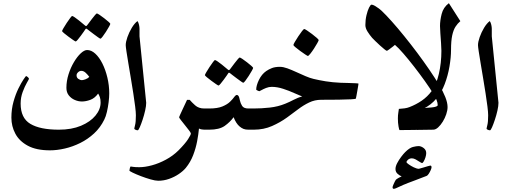

<svg xmlns="http://www.w3.org/2000/svg" viewBox="-20 -822 3232 1217"><path d="M672.4 -230Q672.4 -205.6 668.5 -174.1Q664.6 -142.6 657.7 -112.8Q650.9 -83 641.1 -64Q616.2 -13.2 576.4 23.7Q536.6 60.5 488.8 84.2Q440.9 107.9 391.1 119.4Q341.3 130.9 296.9 130.9Q210.4 130.9 156.5 101.8Q102.5 72.8 77.4 25.6Q52.2 -21.5 52.2 -76.2Q52.2 -130.4 65.7 -178Q79.1 -225.6 97.2 -262Q115.2 -298.3 129.4 -319.1Q143.6 -339.8 145 -339.8Q148.9 -339.8 156.2 -333.3Q163.6 -326.7 163.6 -322.3Q163.6 -320.3 150.4 -297.6Q137.2 -274.9 124 -239.7Q110.8 -204.6 110.8 -165.5Q110.8 -73.7 172.4 -36.9Q233.9 0 353 0Q434.1 0 493.4 -24.9Q552.7 -49.8 585.2 -89.4Q617.7 -128.9 617.7 -171.9Q617.7 -191.9 613.3 -205.1Q608.9 -218.3 602.1 -229Q580.6 -199.2 552.2 -189Q523.9 -178.7 499 -178.7Q476.6 -178.7 453.9 -188.5Q431.2 -198.2 416 -217.5Q400.9 -236.8 400.9 -265.1Q400.9 -308.1 414.3 -350.6Q427.7 -393.1 448.5 -428Q469.2 -462.9 491.7 -483.9Q514.2 -504.9 532.2 -504.9Q559.1 -504.9 584.2 -481.7Q609.4 -458.5 629.2 -418.9Q648.9 -379.4 660.6 -330.3Q672.4 -281.2 672.4 -230ZM545.9 -335Q537.1 -347.2 523.7 -360.1Q510.3 -373 495.1 -373Q484.4 -373 474.9 -364Q465.3 -355 465.3 -344.7Q465.3 -329.6 476.8 -321.8Q488.3 -314 499.5 -314Q506.3 -314 521.2 -319.1Q536.1 -324.2 545.9 -335ZM679.2 -670.9Q679.2 -667.5 670.9 -652.6Q662.6 -637.7 651.4 -620.1Q640.1 -602.5 630.1 -589.6Q620.1 -576.7 616.7 -576.7Q614.3 -576.7 601.8 -585.4Q589.4 -594.2 573.7 -606Q558.1 -617.7 546.4 -626.7Q534.7 -635.7 533.7 -636.7Q528.8 -640.6 525.9 -640.6Q523.4 -640.6 520 -634.8Q519.5 -633.8 511.7 -622.3Q503.9 -610.8 492.9 -596.2Q481.9 -581.5 472.7 -570.3Q463.4 -559.1 459.5 -559.1Q457.5 -559.1 444.1 -568.1Q430.7 -577.1 414.3 -589.4Q397.9 -601.6 385.7 -611.8Q373.5 -622.1 373.5 -625Q373.5 -628.4 382.3 -643.6Q391.1 -658.7 402.8 -676.5Q414.6 -694.3 424.6 -707.5Q434.6 -720.7 437 -720.7Q441.4 -720.7 454.1 -711.9Q466.8 -703.1 481.2 -691.7Q495.6 -680.2 506.3 -670.9Q517.1 -661.6 518.1 -661.1Q523.4 -656.7 525.4 -656.7Q528.8 -656.7 533.7 -663.6Q534.7 -664.6 543 -675.8Q551.3 -687 562 -701.2Q572.8 -715.3 582 -726.1Q591.3 -736.8 593.8 -736.8Q597.7 -736.8 611.1 -727.8Q624.5 -718.8 640.4 -706.5Q656.2 -694.3 667.7 -684.1Q679.2 -673.8 679.2 -670.9Z M906.7 -170.4Q906.7 -150.9 900.1 -121.6Q893.6 -92.3 884 -63.5Q874.5 -34.7 866 -15.4Q857.4 3.9 853 3.9Q846.7 3.9 838.9 0.5Q831.1 -2.9 831.1 -7.3Q831.1 -11.2 836.2 -29.5Q841.3 -47.9 841.3 -91.3Q841.3 -110.4 836.7 -147.5Q832 -184.6 824.7 -231.7Q817.4 -278.8 809.1 -328.1Q800.8 -377.4 793.5 -421.4Q786.1 -465.3 781.5 -496.1Q776.9 -526.9 776.9 -536.1Q776.9 -556.2 787.6 -586.7Q798.3 -617.2 815.4 -645.8Q832.5 -674.3 851.6 -688.5Q858.4 -678.2 861.3 -664.1Q864.3 -649.9 864.3 -640.1V-591.8Z M1335.4 -67.4Q1335.4 -57.6 1333.3 -41.5Q1331.1 -25.4 1323.5 -12.7Q1315.9 0 1299.3 0H1274.9Q1270 0 1259.5 -1.5Q1249 -2.9 1241.2 -7.3Q1237.8 29.3 1229.5 73.5Q1221.2 117.7 1204.3 161.6Q1187.5 205.6 1157.7 242.2Q1141.1 262.2 1113.5 281Q1085.9 299.8 1052 311.8Q1018.1 323.7 982.9 323.7Q964.4 323.7 934.1 314.9Q903.8 306.2 873 294.4Q842.3 282.7 821.3 272.5Q800.3 262.2 800.3 259.3Q800.3 255.4 803 244.4Q805.7 233.4 808.6 233.4Q810.5 233.4 823.5 235.6Q836.4 237.8 863.3 237.8Q898.9 237.8 943.1 225.8Q987.3 213.9 1031.7 189.9Q1076.2 166 1111.3 131.3Q1153.8 88.4 1171.9 60.3Q1189.9 32.2 1189.9 24.4Q1189.9 20 1178.7 5.1Q1167.5 -9.8 1152.6 -28.1Q1137.7 -46.4 1126.5 -61Q1115.2 -75.7 1115.2 -79.1Q1115.2 -80.6 1122.3 -96.2Q1129.4 -111.8 1138.9 -132.1Q1148.4 -152.3 1156.2 -168.9Q1164.1 -185.5 1165.5 -189H1182.6Q1194.8 -174.3 1217 -154.3Q1239.3 -134.3 1274.9 -134.3H1299.3Q1315.9 -134.3 1323.5 -121.8Q1331.1 -109.4 1333.3 -93.5Q1335.4 -77.6 1335.4 -67.4Z M1615.7 -68.4Q1615.7 -36.6 1610.1 -18.3Q1604.5 0 1579.6 0H1554.7Q1536.1 0 1523.7 -4.9Q1511.2 -9.8 1498.5 -20.5Q1487.8 -29.3 1477.8 -44.7Q1467.8 -60.1 1460.9 -79.1Q1438 -47.9 1404.1 -23.9Q1370.1 0 1306.6 0H1283.2Q1258.3 0 1252.4 -17.3Q1246.6 -34.7 1246.6 -68.4Q1246.6 -99.6 1252.4 -116.9Q1258.3 -134.3 1283.2 -134.3H1306.6Q1358.4 -134.3 1389.6 -147.2Q1420.9 -160.2 1438.2 -177.2Q1455.6 -194.3 1464.8 -207.3Q1474.1 -220.2 1481.9 -220.2Q1486.3 -220.2 1491.2 -214.4Q1496.1 -208.5 1501 -184.1Q1504.4 -167.5 1514.6 -150.9Q1524.9 -134.3 1554.7 -134.3H1579.6Q1604.5 -134.3 1610.1 -117.4Q1615.7 -100.6 1615.7 -68.4ZM1584.5 -391.6Q1584.5 -388.2 1576.2 -373.3Q1567.9 -358.4 1556.6 -340.8Q1545.4 -323.2 1535.4 -310.3Q1525.4 -297.4 1522 -297.4Q1519.5 -297.4 1507.1 -306.2Q1494.6 -314.9 1479 -326.7Q1463.4 -338.4 1451.7 -347.4Q1439.9 -356.4 1439 -357.4Q1434.1 -361.3 1431.2 -361.3Q1428.7 -361.3 1425.3 -355.5Q1424.8 -354.5 1417 -343Q1409.2 -331.5 1398.2 -316.9Q1387.2 -302.2 1377.9 -291Q1368.7 -279.8 1364.7 -279.8Q1362.8 -279.8 1349.4 -288.8Q1335.9 -297.9 1319.6 -310.1Q1303.2 -322.3 1291 -332.5Q1278.8 -342.8 1278.8 -345.7Q1278.8 -349.1 1287.6 -364.3Q1296.4 -379.4 1308.1 -397.2Q1319.8 -415 1329.8 -428.2Q1339.8 -441.4 1342.3 -441.4Q1346.7 -441.4 1359.4 -432.6Q1372.1 -423.8 1386.5 -412.4Q1400.9 -400.9 1411.6 -391.6Q1422.4 -382.3 1423.3 -381.8Q1428.7 -377.4 1430.7 -377.4Q1434.1 -377.4 1439 -384.3Q1439.9 -385.3 1448.2 -396.5Q1456.5 -407.7 1467.3 -421.9Q1478 -436 1487.3 -446.8Q1496.6 -457.5 1499 -457.5Q1502.9 -457.5 1516.4 -448.5Q1529.8 -439.5 1545.7 -427.2Q1561.5 -415 1573 -404.8Q1584.5 -394.5 1584.5 -391.6Z M2252.4 -292Q2252.4 -290 2250.2 -276.9Q2248 -263.7 2245.1 -246.8Q2242.2 -230 2239.5 -215.6Q2236.8 -201.2 2235.8 -197.3Q2235.4 -194.3 2205.6 -192.6Q2175.8 -190.9 2126.2 -190.2Q2076.7 -189.5 2016.1 -189.5Q1975.1 -189.5 1939.5 -172.4Q1903.8 -155.3 1869.9 -129.6Q1835.9 -104 1799.8 -77.6Q1756.8 -46.4 1704.3 -23.2Q1651.9 0 1588.4 0H1563.5Q1546.9 0 1539.1 -12.7Q1531.2 -25.4 1529.1 -41.5Q1526.9 -57.6 1526.9 -67.4Q1526.9 -77.6 1529.1 -93.5Q1531.2 -109.4 1539.1 -121.8Q1546.9 -134.3 1563.5 -134.3H1586.9Q1637.7 -134.3 1690.2 -140.1Q1742.7 -146 1788.1 -164.6Q1813.5 -174.8 1842 -189.7Q1870.6 -204.6 1895.5 -210.4Q1877.4 -217.3 1845.2 -231.9Q1813 -246.6 1775.1 -259Q1737.3 -271.5 1702.1 -271.5Q1684.1 -271.5 1666.5 -264.4Q1648.9 -257.3 1637 -250.5Q1625 -243.7 1623.5 -243.7Q1622.1 -243.7 1613 -247.8Q1604 -252 1604 -253.9Q1604 -279.8 1621.3 -315.7Q1638.7 -351.6 1667.5 -371.6Q1683.6 -382.8 1703.9 -390.6Q1724.1 -398.4 1754.4 -398.4Q1774.9 -398.4 1801.8 -388.7Q1828.6 -378.9 1858.2 -365.2Q1887.7 -351.6 1916.3 -339.4Q1944.8 -327.1 1967.8 -321.8Q2002.4 -313.5 2044.7 -306.6Q2086.9 -299.8 2138.2 -297.4Q2159.2 -296.9 2185.8 -296.1Q2212.4 -295.4 2232.4 -294.4Q2252.4 -293.5 2252.4 -292ZM2000 -567.9Q2000 -564.5 1991.2 -548.6Q1982.4 -532.7 1970.2 -513.9Q1958 -495.1 1946.8 -481.2Q1935.5 -467.3 1931.2 -467.3Q1929.2 -467.3 1915 -476.6Q1900.9 -485.8 1883.5 -498.5Q1866.2 -511.2 1853 -522.2Q1839.8 -533.2 1839.8 -536.6Q1839.8 -541 1849.1 -556.9Q1858.4 -572.8 1870.8 -591.6Q1883.3 -610.4 1894 -624.3Q1904.8 -638.2 1908.2 -638.2Q1912.1 -638.2 1926.5 -628.7Q1940.9 -619.1 1958 -606.2Q1975.1 -593.3 1987.5 -582.3Q2000 -571.3 2000 -567.9Z M2715.3 238.3Q2715.3 244.1 2710 256.6Q2704.6 269 2697.3 280Q2689.9 291 2684.1 293Q2678.7 294.9 2658 303Q2637.2 311 2612.1 320.6Q2586.9 330.1 2567.4 337.4Q2533.2 350.6 2508.1 362.8Q2482.9 375 2477.5 375Q2468.3 375 2468.3 365.7Q2468.3 360.8 2472.7 350.3Q2477.1 339.8 2481.9 330.1Q2486.8 320.3 2488.8 317.9Q2493.2 313 2506.8 305.4Q2520.5 297.9 2525.9 295.9Q2515.1 292.5 2501 280.5Q2486.8 268.6 2486.8 249Q2486.8 232.4 2497.6 211.9Q2508.3 191.4 2522.7 172.4Q2537.1 153.3 2547.9 142.6Q2575.2 115.2 2597.2 109.6Q2619.1 104 2633.3 104Q2648.9 104 2665.3 116.2Q2681.6 128.4 2681.6 148.4Q2681.6 160.6 2676.8 175.5Q2671.9 190.4 2665.8 200.9Q2659.7 211.4 2655.3 211.4Q2651.4 211.4 2640.1 203.9Q2628.9 196.3 2615.5 189Q2602.1 181.6 2590.8 181.6Q2576.7 181.6 2566.7 189.9Q2556.6 198.2 2556.6 206.5Q2556.6 209.5 2570.3 219.5Q2584 229.5 2602.5 238.5Q2621.1 247.6 2634.8 248Q2646.5 245.1 2662.6 240.2Q2678.7 235.4 2691.9 231.4Q2705.1 227.5 2707.5 227.5Q2715.3 227.5 2715.3 238.3Z M2816.9 -143.6Q2816.9 -122.6 2808.6 -97.9Q2800.3 -73.2 2786.6 -51Q2772.9 -28.8 2757.1 -14.4Q2741.2 0 2726.1 0L2624 1.5Q2609.4 2 2599.1 -20Q2588.9 -42 2588.9 -82Q2588.9 -103.5 2598.4 -120.1Q2607.9 -136.7 2620.1 -136.7Q2676.8 -136.7 2715.6 -140.9Q2754.4 -145 2754.4 -155.8Q2754.4 -183.6 2726.6 -227.5Q2705.6 -262.2 2673.1 -307.9Q2640.6 -353.5 2604.7 -399.7Q2568.8 -445.8 2536.6 -482.9Q2504.4 -520 2483.4 -537.6Q2481 -535.2 2469.2 -525.9Q2457.5 -516.6 2446 -508.3Q2434.6 -500 2432.1 -500Q2428.7 -500 2416.5 -509.8Q2404.3 -519.5 2388.7 -533.7Q2373 -547.9 2359.4 -561.3Q2345.7 -574.7 2338.9 -582Q2323.2 -600.1 2309.6 -621.8Q2295.9 -643.6 2295.9 -663.1Q2295.9 -696.3 2303 -725.8Q2310.1 -755.4 2319.3 -773.9Q2328.6 -792.5 2335 -792.5Q2343.3 -792.5 2356.2 -784.9Q2369.1 -777.3 2380.9 -768.6Q2392.6 -759.8 2396 -756.3Q2425.8 -728.5 2463.6 -686Q2501.5 -643.6 2542.7 -592.5Q2584 -541.5 2624.8 -487.1Q2665.5 -432.6 2701.4 -380.1Q2737.3 -327.6 2763.7 -283.7Q2788.1 -243.2 2802.5 -207Q2816.9 -170.9 2816.9 -143.6ZM2897.9 -688Q2880.9 -673.8 2867.4 -653.1Q2854 -632.3 2846.4 -597.7Q2838.9 -563 2838.9 -506.8Q2838.9 -459 2829.1 -401.1Q2819.3 -343.3 2798.8 -289.1Q2778.3 -234.9 2745.6 -196.8Q2711.9 -156.2 2664.1 -133.3Q2674.3 -131.3 2684.1 -117.2Q2693.8 -103 2693.8 -65.4Q2693.8 -28.3 2683.1 -15.1Q2672.4 -2 2661.6 0Q2659.7 0.5 2639.6 1Q2619.6 1.5 2593.3 1.7Q2566.9 2 2543.7 2.2Q2520.5 2.4 2512.2 2.4Q2510.3 2.4 2506.1 -20.3Q2502 -43 2502 -71.3Q2502 -91.3 2504.9 -108.9Q2507.8 -126.5 2508.3 -131.8Q2527.8 -132.8 2544.7 -135.3Q2561.5 -137.7 2575.2 -143.1Q2618.2 -159.7 2653.8 -184.3Q2689.5 -209 2716.3 -245.1Q2745.6 -284.7 2761.7 -353.5Q2777.8 -422.4 2777.8 -500Q2777.8 -518.1 2775.6 -549.3Q2773.4 -580.6 2771.2 -611.1Q2769 -641.6 2769 -657.2Q2769 -691.9 2779.5 -733.6Q2790 -775.4 2825.2 -801.8Z M3139.6 -170.4Q3139.6 -150.9 3133.1 -121.6Q3126.5 -92.3 3116.9 -63.5Q3107.4 -34.7 3098.9 -15.4Q3090.3 3.9 3085.9 3.9Q3079.6 3.9 3071.8 0.5Q3064 -2.9 3064 -7.3Q3064 -11.2 3069.1 -29.5Q3074.2 -47.9 3074.2 -91.3Q3074.2 -110.4 3069.6 -147.5Q3064.9 -184.6 3057.6 -231.7Q3050.3 -278.8 3042 -328.1Q3033.7 -377.4 3026.4 -421.4Q3019 -465.3 3014.4 -496.1Q3009.8 -526.9 3009.8 -536.1Q3009.8 -556.2 3020.5 -586.7Q3031.2 -617.2 3048.3 -645.8Q3065.4 -674.3 3084.5 -688.5Q3091.3 -678.2 3094.2 -664.1Q3097.2 -649.9 3097.2 -640.1V-591.8Z"/></svg>

Font: Scheherazade New
Style: Bold
Weight: 700
Designer: SIL International
Foundry: SIL International
Version: Version 4.000